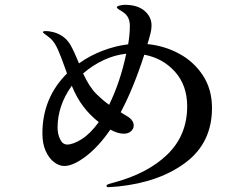

<svg xmlns="http://www.w3.org/2000/svg" viewBox="-20 -776 1040 797"><path d="M860 -328Q860 -184 751.5 -102Q643 -20 471 -2Q435 1 431 1Q422 1 422 -5Q422 -8 427.5 -10.5Q433 -13 439.5 -14.5Q446 -16 452 -18Q594 -56 675.5 -135.5Q757 -215 757 -335Q757 -421 707 -477.5Q657 -534 579 -549Q533 -407 481 -310Q511 -292 515 -289Q535 -274 535 -255Q535 -241 523.5 -231Q512 -221 494 -221Q469 -221 438 -238Q390 -168 337 -127.5Q284 -87 247 -87Q226 -87 205 -102.5Q184 -118 170 -148.5Q156 -179 156 -222Q156 -369 258 -471L251 -491Q233 -542 220.5 -570Q208 -598 193 -613Q181 -624 169.5 -632Q158 -640 158 -643Q158 -647 172 -647Q184 -647 201.5 -642.5Q219 -638 234 -629Q258 -615 273 -588.5Q288 -562 308 -513Q354 -546 407.5 -566Q461 -586 512 -592Q519 -634 519 -668Q519 -688 512 -702.5Q505 -717 486 -729Q481 -732 473 -737Q465 -742 465 -746Q465 -750 476.5 -753Q488 -756 498 -756Q551 -756 580 -731Q609 -706 609 -671Q609 -653 603.5 -633Q598 -613 597 -609Q597 -607 592 -593Q663 -586 724 -553Q785 -520 822.5 -462.5Q860 -405 860 -328ZM433 -341Q480 -438 504 -553Q456 -548 410 -526.5Q364 -505 325 -471Q351 -415 379 -387Q411 -356 433 -341ZM390 -269Q352 -299 326 -334Q299 -369 278 -420Q219 -338 219 -246Q219 -220 229.5 -198Q240 -176 259 -176Q283 -176 318.5 -198Q354 -220 390 -269Z"/></svg>

Font: Shippori Mincho SemiBold
Style: Regular
Weight: 600
Designer: FONTDASU
Foundry: FONTDASU / Google Inc. / but / Adobe
Version: Version 3.110; ttfautohint (v1.8.3)